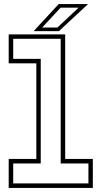

<svg xmlns="http://www.w3.org/2000/svg" viewBox="-20 -918 496 938"><path d="M22.5 0V-141.5H157.5V-608.5H22.5V-750H298.5V-141.5H433.5V0ZM44.5 -22H412V-119.5H276.5V-728.5H44.5V-630.5H179V-119.5H44.5ZM144.5 -766 266.5 -898H410L268 -766ZM186 -783.5H260.5L364 -880.5H276Z"/></svg>

Font: Tourney ExtraLight
Style: Regular
Weight: 250
Designer: Tyler Finck
Foundry: Etcetera Type Co
Version: Version 1.015